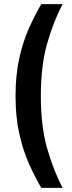

<svg xmlns="http://www.w3.org/2000/svg" viewBox="-20 -770 345 926"><path d="M179 136Q147 81.5 118.8 17.5Q90.5 -46.5 72.8 -126Q55 -205.5 55 -307Q55 -408.5 72.8 -488.2Q90.5 -568 118.8 -631.8Q147 -695.5 179 -750H282Q238.5 -668.5 207.8 -561.2Q177 -454 177 -307Q177 -160 207.8 -53Q238.5 54 282 136Z"/></svg>

Font: Cabin
Style: Bold
Weight: 700
Width: 4
Designer: Pablo Impallari
Foundry: Pablo Impallari. http://www.impallari.com Igino Marini. http://www.ikern.com
Version: Version 3.001